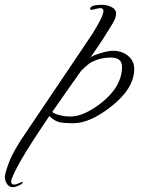

<svg xmlns="http://www.w3.org/2000/svg" viewBox="-179 -514 600 801"><path d="M-124 267Q-143 267 -152.5 249Q-162 231 -157 212Q-149 180 -135.5 149Q-122 118 -91 69L206 -372Q225 -403 236.5 -424.5Q248 -446 251 -459Q257 -480 239 -480Q232 -480 219.5 -476.5Q207 -473 202 -473Q196 -473 197 -479Q202 -494 246 -494Q272 -494 291.5 -481.5Q311 -469 303 -443Q301 -433 290 -414.5Q279 -396 253 -355Q230 -319 198 -274Q208 -283 240 -292Q255 -297 266.5 -299Q278 -301 285 -302Q326 -304 353.5 -282.5Q381 -261 381 -226Q381 -145 284 -69Q196 0 128 0Q83 0 66 -5Q46 -11 27 -30Q-9 23 -41.5 73Q-74 123 -97 164Q-120 205 -130 232Q-138 256 -119 256Q-112 256 -100.5 250.5Q-89 245 -85 245Q-82 245 -84 247Q-86 254 -101.5 260.5Q-117 267 -124 267ZM115 -28Q171 -28 244 -85Q330 -153 330 -236Q330 -274 283 -274Q240 -274 203 -255Q197 -252 186 -243Q175 -234 159 -218Q131 -178 100 -134.5Q69 -91 39 -47Q48 -39 65 -35Q87 -28 115 -28Z"/></svg>

Font: Alex Brush
Style: Regular
Weight: 400
Designer: Robert E. Leuschke
Foundry: Robert E. Leuschke
Version: Version 1.111; ttfautohint (v1.8.4.7-5d5b)